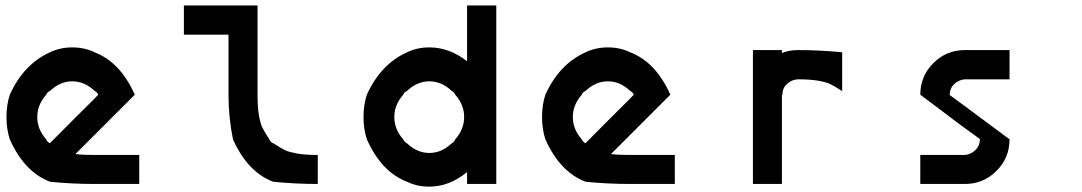

<svg xmlns="http://www.w3.org/2000/svg" viewBox="-20 -687 4040 717"><path d="M333.3 0Q248.3 0 166.7 -8.3Q70.8 -45 16.7 -166.7Q4.2 -204.2 4.2 -250Q4.2 -295.8 16.7 -333.3Q68.3 -447.5 166.7 -491.7Q204.2 -510 250 -510Q295.8 -510 333.3 -491.7Q429.2 -455 483.3 -333.3L261.7 -111.7Q288.3 -108.3 333.3 -108.3H500V0ZM166.7 -152.5Q198.3 -185 258.3 -244.6Q318.3 -304.2 333.3 -319.2L346.7 -333.3Q343.3 -342.5 333.3 -347.5Q295.8 -383.3 250 -383.3Q204.2 -383.3 166.7 -347.5Q155 -341.7 152.5 -333.3Q119.2 -295.8 119.2 -250Q119.2 -204.2 152.5 -166.7Q155.8 -157.5 166.7 -151.7Z M1000 -152.5Q1030.8 -132.5 1045 -125.8Q1059.2 -119.2 1088.8 -113.8Q1118.3 -108.3 1166.7 -108.3V0Q1081.7 0 1000 -8.3Q904.2 -45 850 -166.7Q833.3 -248.3 833.3 -333.3V-557.5H666.7V-666.7H941.7V-333.3Q941.7 -285 947.1 -255.4Q952.5 -225.8 959.2 -211.7Q965.8 -197.5 985.8 -166.7Q989.2 -157.5 1000 -151.7Z M1724.2 -44.2Q1657.5 10 1583.3 10Q1537.5 10 1500 -8.3Q1404.2 -45 1350 -166.7Q1337.5 -204.2 1337.5 -250Q1337.5 -295.8 1350 -333.3Q1401.7 -447.5 1500 -491.7Q1537.5 -510 1583.3 -510Q1658.3 -510 1724.2 -458.3V-666.7H1833.3V0H1724.2ZM1666.7 -151.7Q1676.7 -156.7 1680 -166.7Q1713.3 -204.2 1713.3 -250Q1713.3 -295.8 1680 -333.3Q1676.7 -342.5 1666.7 -347.5Q1629.2 -383.3 1583.3 -383.3Q1537.5 -383.3 1500 -347.5Q1488.3 -341.7 1485.8 -333.3Q1452.5 -295.8 1452.5 -250Q1452.5 -204.2 1485.8 -166.7Q1489.2 -157.5 1500 -151.7Q1537.5 -115.8 1583.3 -115.8Q1629.2 -115.8 1666.7 -151.7Z M2333.3 0Q2248.3 0 2166.7 -8.3Q2070.8 -45 2016.7 -166.7Q2004.2 -204.2 2004.2 -250Q2004.2 -295.8 2016.7 -333.3Q2068.3 -447.5 2166.7 -491.7Q2204.2 -510 2250 -510Q2295.8 -510 2333.3 -491.7Q2429.2 -455 2483.3 -333.3L2261.7 -111.7Q2288.3 -108.3 2333.3 -108.3H2500V0ZM2166.7 -152.5Q2198.3 -185 2258.3 -244.6Q2318.3 -304.2 2333.3 -319.2L2346.7 -333.3Q2343.3 -342.5 2333.3 -347.5Q2295.8 -383.3 2250 -383.3Q2204.2 -383.3 2166.7 -347.5Q2155 -341.7 2152.5 -333.3Q2119.2 -295.8 2119.2 -250Q2119.2 -204.2 2152.5 -166.7Q2155.8 -157.5 2166.7 -151.7Z M2958.3 -500Q3043.3 -500 3125 -491.7V-346.7Q3094.2 -366.7 3080 -373.3Q3065.8 -380 3036.2 -385.4Q3006.7 -390.8 2958.3 -390.8Q2935.8 -389.2 2918.8 -373.3Q2901.7 -357.5 2901.7 -333.3H2900V0H2791.7V-500H2900V-489.2Q2928.3 -500 2958.3 -500Z M3583.3 -108.3Q3605 -110 3622.1 -126.2Q3639.2 -142.5 3639.2 -166.7H3640.8Q3606.7 -190.8 3569.6 -218.3Q3532.5 -245.8 3486.7 -280.8Q3440.8 -315.8 3416.7 -333.3Q3416.7 -402.5 3465.4 -451.2Q3514.2 -500 3583.3 -500H3750V-390.8H3583.3Q3560.8 -389.2 3543.8 -373.3Q3526.7 -357.5 3526.7 -333.3H3525Q3535 -326.7 3750 -166.7Q3750 -97.5 3701.2 -48.8Q3652.5 0 3583.3 0H3416.7V-108.3Z"/></svg>

Font: 0xA000-Mono
Style: Mono-Bold
Weight: 700
Version: Version 0.1